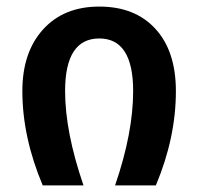

<svg xmlns="http://www.w3.org/2000/svg" viewBox="-20 -564 604 584"><path d="M48 -287Q48 -405 111 -474.5Q174 -544 282 -544Q391 -544 453 -476Q515 -408 515 -287Q515 -145 454 0H330Q385 -160 385 -287Q385 -447 282 -447Q178 -447 178 -287Q178 -163 234 0H110Q48 -147 48 -287Z"/></svg>

Font: FiraGO Medium
Style: Regular
Weight: 500
Designer: bBox Type
Foundry: bBox Type GmbH
Version: Version 1.001;PS 001.001;hotconv 1.0.88;makeotf.lib2.5.64775